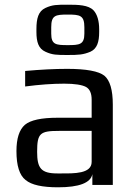

<svg xmlns="http://www.w3.org/2000/svg" viewBox="-20 -787 578 817"><path d="M460 0V-342C460 -404 448 -445 424 -465C400 -484 347 -494 266 -494C213 -494 153 -491 87 -485V-419C148 -427 204 -431 253 -431C298 -431 329 -426 346 -417C362 -408 370 -390 370 -363V-286H225C156 -286 110 -276 86 -256C62 -235 50 -198 50 -144C50 -82 63 -41 89 -21C114 0 160 10 227 10C317 10 366 -9 373 -46V0ZM138 -141C138 -220 150 -230 231 -230H370V-98C370 -47 294 -49 242 -49H224C154 -49 138 -72 138 -141ZM402 -663C402 -697 394 -726 378 -743C356 -766 313 -767 268 -767C222 -767 203 -767 173 -753C143 -739 135 -708 135 -663V-651C135 -608 144 -580 173 -567C203 -553 222 -553 268 -553C314 -553 334 -554 365 -567C393 -580 402 -608 402 -651ZM268 -595C218 -595 198 -597 198 -644V-671C198 -722 216 -725 268 -725C320 -725 339 -722 339 -671V-644C339 -597 318 -595 268 -595Z"/></svg>

Font: Gamestation Text
Style: Bold
Weight: 400
Designer: Jonas Hecksher
Foundry: Jonas Hecksher, Playtypeª, e-types AS
Version: Version 1.003